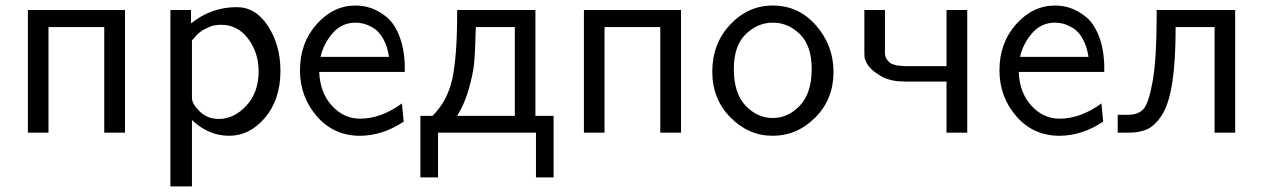

<svg xmlns="http://www.w3.org/2000/svg" viewBox="-20 -481 4581 696"><path d="M81.1 0V-444.8H433.1V0H357.9V-382.8H155.8V0Z M597.7 194.8V-444.8H672.4V-396Q745.6 -455.1 838.4 -455.1Q907.2 -455.1 951.9 -386Q996.6 -316.9 996.6 -224.1Q996.6 -121.1 941.2 -54.9Q885.7 11.2 810.5 11.2Q736.3 11.2 675.8 -45.9V194.8ZM675.8 -126Q675.8 -104 704.1 -76.9Q732.4 -49.8 772.5 -49.8Q828.6 -49.8 873 -97.9Q917.5 -146 917.5 -222.2Q917.5 -290 879.6 -340.6Q841.8 -391.1 781.7 -391.1Q770.5 -391.1 760.5 -389.6Q750.5 -388.2 741.9 -384.5Q733.4 -380.9 726.1 -377.4Q718.8 -374 712.2 -369.6Q705.6 -365.2 700.7 -361.1Q695.8 -356.9 691.2 -352.1Q686.5 -347.2 684.1 -344Q681.6 -340.8 678.7 -337.9L675.8 -334Z M1067.4 -226.1Q1067.4 -325.2 1127.7 -393.1Q1188 -460.9 1269 -460.9Q1298.8 -460.9 1325.9 -451.4Q1353 -441.9 1380.6 -419.9Q1408.2 -397.9 1426.3 -354Q1444.3 -310.1 1447.3 -249V-220.2H1137.2Q1140.1 -145 1183.1 -97.9Q1226.1 -50.8 1285.2 -50.8Q1361.3 -50.8 1437 -106L1443.4 -40Q1367.2 10.7 1285.2 11.2Q1189.9 11.2 1128.7 -59.3Q1067.4 -129.9 1067.4 -226.1ZM1142.1 -274.9H1390.1Q1384.3 -314 1368.7 -341.1Q1353 -368.2 1333.5 -379.6Q1314 -391.1 1298.6 -395Q1283.2 -398.9 1269 -398.9Q1218.3 -398.9 1185.1 -359.9Q1151.9 -320.8 1142.1 -274.9Z M1503.9 -61H1547.9Q1602.1 -115.2 1619.6 -195.1Q1637.2 -274.9 1637.2 -439V-444.8H1920.9V-61H1986.8V162.1H1922.9V0H1567.9V162.1H1503.9ZM1637.2 -61H1846.2V-382.8H1705.1Q1704.1 -376 1703.1 -331.5Q1702.1 -287.1 1698.5 -250Q1694.8 -212.9 1679.4 -158.4Q1664.1 -104 1637.2 -61Z M2096.7 0V-444.8H2448.7V0H2373.5V-382.8H2171.4V0Z M2562 -221.2Q2562 -322.3 2626.7 -391.6Q2691.4 -460.9 2781.2 -460.9Q2875.5 -460.9 2938.5 -388.4Q3001.5 -315.9 3001.5 -220.2Q3001.5 -121.1 2935.3 -54.9Q2869.1 11.2 2781.2 11.2Q2693.4 11.2 2627.7 -55.4Q2562 -122.1 2562 -221.2ZM2640.1 -231Q2640.1 -143.1 2682.6 -98.1Q2725.1 -53.2 2781.2 -53.2Q2837.4 -53.2 2879.9 -98.6Q2922.4 -144 2922.4 -231Q2922.4 -314.9 2879.9 -356.9Q2837.4 -398.9 2781.2 -398.9Q2726.1 -398.9 2683.1 -356.9Q2640.1 -314.9 2640.1 -231Z M3113.3 -294.9V-444.8H3188V-289.1Q3188 -281.2 3190.2 -274.7Q3192.4 -268.1 3196.3 -263.4Q3200.2 -258.8 3204.1 -254.9Q3208 -251 3214.1 -249Q3220.2 -247.1 3224.6 -245.6Q3229 -244.1 3236.1 -243.2Q3243.2 -242.2 3246.6 -242.2Q3250 -242.2 3256.1 -241.7Q3262.2 -241.2 3263.2 -241.2H3411.1V-444.8H3486.3V0H3411.1V-185.1H3261.2L3252.4 -186Q3244.6 -186 3241 -186Q3237.3 -186 3227.3 -187.5Q3217.3 -189 3211.2 -190.4Q3205.1 -191.9 3195.1 -195.1Q3185.1 -198.2 3177.7 -202.6Q3170.4 -207 3160.9 -213.1Q3151.4 -219.2 3142.1 -227.1Q3127.9 -240.2 3121.1 -253.7Q3114.3 -267.1 3113.8 -273.9Q3113.3 -280.8 3113.3 -294.9Z M3603 -226.1Q3603 -325.2 3663.3 -393.1Q3723.6 -460.9 3804.7 -460.9Q3834.5 -460.9 3861.6 -451.4Q3888.7 -441.9 3916.3 -419.9Q3943.8 -397.9 3961.9 -354Q3980 -310.1 3982.9 -249V-220.2H3672.9Q3675.8 -145 3718.8 -97.9Q3761.7 -50.8 3820.8 -50.8Q3897 -50.8 3972.7 -106L3979 -40Q3902.8 10.7 3820.8 11.2Q3725.6 11.2 3664.3 -59.3Q3603 -129.9 3603 -226.1ZM3677.7 -274.9H3925.8Q3919.9 -314 3904.3 -341.1Q3888.7 -368.2 3869.1 -379.6Q3849.6 -391.1 3834.2 -395Q3818.8 -398.9 3804.7 -398.9Q3753.9 -398.9 3720.7 -359.9Q3687.5 -320.8 3677.7 -274.9Z M4031.7 0V-64.9H4070.8Q4106 -64.9 4125.2 -85.9Q4144.5 -106.9 4158.7 -188.5Q4172.9 -270 4172.9 -422.9V-444.8H4457.5V0H4382.8V-382.8H4241.7Q4241.7 -263.7 4230.2 -186.3Q4218.8 -108.9 4194.8 -68.8Q4170.9 -28.8 4142.3 -14.4Q4113.8 0 4071.8 0Z"/></svg>

Font: CMU Sans Serif
Style: Medium
Weight: 500
Version: Version 0.7.0